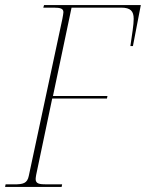

<svg xmlns="http://www.w3.org/2000/svg" viewBox="-35 -734 573 754"><path d="M-15 0H207L209 -10H149C120 -10 105 -12 105 -31C105 -35 106 -40 107 -47L170 -347H385L387 -357H173L246 -704H441C478 -704 490 -690 490 -660C490 -636 484 -602 477 -553H487L518 -714H138L135 -704H176C203 -704 214 -700 214 -686C214 -680 212 -673 210 -660L78 -43C72 -14 56 -10 20 -10H-13Z"/></svg>

Font: Noto Serif Display Condensed Thin
Style: Italic
Weight: 100
Width: 3
Italic angle: -12°
Designer: Monotype Design Team
Foundry: Monotype Imaging Inc.
Version: Version 2.009